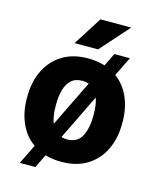

<svg xmlns="http://www.w3.org/2000/svg" viewBox="-121 -831 804 984"><g transform="rotate(15 281.5 -339.5)"><path d="M28.8 -258.8V-269Q28.8 -346.2 58.1 -407Q87.4 -467.8 143.6 -502.9Q199.7 -538.1 280.8 -538.1Q328.6 -538.1 369.6 -524.9L403.3 -594.2H485.8L435.5 -491.7Q483.9 -456.1 509 -398.2Q534.2 -340.3 534.2 -269V-258.8Q534.2 -181.6 504.9 -120.8Q475.6 -60.1 419.4 -25.1Q363.3 9.8 281.7 9.8Q236.3 9.8 197.3 -2L162.1 69.8H79.6L130.4 -34.2Q80.6 -69.3 54.7 -127.9Q28.8 -186.5 28.8 -258.8ZM181.6 -269V-258.8Q181.6 -232.9 185.1 -210Q188.5 -187 195.8 -168.5L315.4 -413.6Q299.8 -419.4 280.8 -419.4Q243.7 -419.4 221.9 -398.9Q200.2 -378.4 190.9 -344.2Q181.6 -310.1 181.6 -269ZM381.3 -269Q381.3 -292.5 378.4 -314.2Q375.5 -335.9 368.7 -354L251.5 -113.3Q265.1 -108.9 281.7 -108.9Q337.4 -108.9 359.4 -152.3Q381.3 -195.8 381.3 -258.8ZM191.9 -595.7 288.6 -747.6H451.7L316.4 -595.7Z"/></g></svg>

Font: Vazirmatn UI ExtraBold
Style: Regular
Weight: 800
Designer: Saber Rastikerdar
Foundry: Saber Rastikerdar
Version: Version 33.003